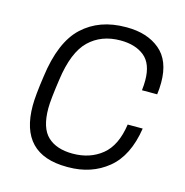

<svg xmlns="http://www.w3.org/2000/svg" viewBox="-105 -794 870 902"><g transform="rotate(15 330.5 -343.0)"><path d="M625 -487Q625 -456 621 -429H547Q550 -455 550 -477Q550 -558 506.5 -593.5Q463 -629 390 -629Q297 -629 237.5 -571.5Q178 -514 159 -377Q144 -275 144 -234Q144 -138 187 -97.5Q230 -57 309 -57Q393 -57 451 -104Q509 -151 524 -256H597Q576 -119 497 -54.5Q418 10 305 10H299Q70 10 70 -227Q70 -275 84 -371Q107 -545 188.5 -620.5Q270 -696 398 -696H403Q502 -696 563.5 -645Q625 -594 625 -487Z"/></g></svg>

Font: Chivo Light Italic
Style: Regular
Weight: 300
Italic angle: -8.05°
Designer: Hector Gatti
Foundry: Omnibus-Type
Version: Version 1.007